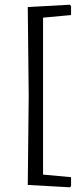

<svg xmlns="http://www.w3.org/2000/svg" viewBox="-20 -667 328 816"><path d="M277 -647 282 -641V-603L163 -592V75L282 86V124L277 129L98 119L102 -259L98 -637Z"/></svg>

Font: Alegreya Sans SC
Style: Regular
Weight: 400
Designer: Juan Pablo del Peral
Foundry: Huerta Tipografica
Version: Version 2.007